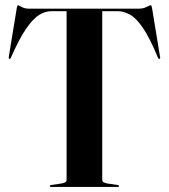

<svg xmlns="http://www.w3.org/2000/svg" viewBox="-20 -734 663 754"><path d="M91.5 -700H527.5Q538 -700 547 -703.2Q556 -706.5 562.8 -710Q569.5 -713.5 572 -713.5Q573.5 -713.5 574.5 -711.8Q575.5 -710 577 -703L608.5 -511Q609.5 -507.5 608.8 -505.5Q608 -503.5 606.5 -503Q605 -502.5 603.2 -503.5Q601.5 -504.5 600.5 -507Q568 -585.5 541 -624.8Q514 -664 489.8 -677Q465.5 -690 442 -690H381.5V-27.5Q381.5 -21.5 386.5 -18.5Q391.5 -15.5 401 -13.5L441.5 -7.5Q447.5 -6.5 447.5 -3.5Q447.5 0 442.5 0H180.5Q178 0 176.8 -1Q175.5 -2 175.5 -3.5Q175.5 -6.5 181.5 -7.5L222 -13.5Q232 -15.5 236.8 -18.5Q241.5 -21.5 241.5 -27.5V-690H181Q158 -690 134 -675.5Q110 -661 82.8 -621.5Q55.5 -582 22.5 -507Q21.5 -504.5 19.8 -503.5Q18 -502.5 16.5 -503Q15 -503.5 14.5 -505.5Q14 -507.5 14.5 -511L46 -703Q47.5 -710 48.8 -711.8Q50 -713.5 51 -713.5Q53 -713.5 58.8 -710Q64.5 -706.5 73 -703.2Q81.5 -700 91.5 -700Z"/></svg>

Font: Fraunces 120pt SemiBold
Style: Regular
Weight: 600
Version: Version 1.000;[b76b70a41]